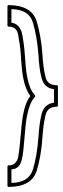

<svg xmlns="http://www.w3.org/2000/svg" viewBox="-20 -692 248 754"><path d="M9.3 -667Q9.3 -671.9 14.2 -671.9Q59.1 -671.9 86.9 -655.5Q114.7 -639.2 124.5 -606.9Q132.8 -578.6 138.4 -546.4Q144 -514.2 146.5 -479.5Q147.9 -455.1 150.6 -433.1Q153.3 -411.1 158.7 -390.1Q166 -357.4 202.6 -357.4Q207.5 -357.4 207.5 -352.5V-277.8Q207.5 -272.9 202.6 -272.9Q166.5 -272.9 158.7 -239.3Q153.8 -218.8 150.9 -196.8Q147.9 -174.8 146.5 -150.4Q141.6 -79.6 124.5 -22.5Q104.5 42 14.2 42Q9.3 42 9.3 37.1V-37.6Q9.3 -42.5 14.2 -42.5Q28.8 -42.5 37.8 -50.5Q46.9 -58.6 50.8 -71.8Q52.2 -79.6 53.7 -89.8Q55.2 -100.1 56.4 -110.8Q57.6 -121.6 58.6 -132.3Q59.6 -143.1 60.5 -152.3Q62.5 -174.8 64.7 -197.8Q66.9 -220.7 70.8 -241.9Q74.7 -263.2 81.5 -282Q88.4 -300.8 99.1 -314.9Q88.9 -329.1 82.3 -346.2Q75.7 -363.3 71.8 -382.6Q67.9 -401.9 65.9 -422.4Q64 -442.9 62.5 -463.4Q62.5 -465.8 62.3 -468.5Q62 -471.2 62 -473.6Q60.5 -496.6 57.6 -517.1Q54.7 -537.6 50.8 -557.6Q44.9 -587.4 14.2 -587.4Q9.3 -587.4 9.3 -592.3ZM20 -603Q23.4 -603 24.9 -602.5V-598.1ZM24.9 -602.5Q40.5 -601.1 51.3 -590.1Q62 -579.1 66.4 -560.5Q70.3 -542 73.2 -520Q76.2 -498 77.6 -475.1Q79.1 -453.1 81.1 -430.7Q83 -408.2 87.2 -387.2Q91.3 -366.2 98.4 -348.4Q105.5 -330.6 117.2 -318.4Q119.6 -314.9 117.2 -311.5Q105.5 -298.8 98.4 -280.8Q91.3 -262.7 86.9 -241.5Q82.5 -220.2 80.3 -197Q78.1 -173.8 76.2 -150.9Q74.2 -128.4 72.3 -107.7Q70.3 -86.9 66.4 -68.8Q62 -48.3 52.2 -38.1Q42.5 -27.8 24.9 -26.9V26.4Q93.8 24.9 109.4 -26.9Q117.7 -53.7 123 -86.4Q128.4 -119.1 130.9 -151.9Q132.3 -176.8 135.3 -200Q138.2 -223.1 143.1 -242.7Q147.9 -263.7 160.6 -275.1Q173.3 -286.6 191.9 -288.6V-341.8Q173.3 -343.8 160.6 -355Q147.9 -366.2 143.1 -386.7V-386.2Q137.7 -406.7 135 -429.7Q132.3 -452.6 130.9 -478Q128.4 -511.2 123 -543Q117.7 -574.7 109.4 -602.5Q94.7 -654.8 24.9 -656.2Z"/></svg>

Font: Fibel Sued Kontur LRS
Style: Regular
Weight: 400
Designer: Peter Wiegel
Foundry: Peter Wiegel
Version: Version 000.000